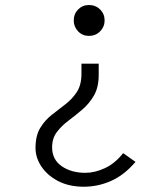

<svg xmlns="http://www.w3.org/2000/svg" viewBox="-20 -514 640 746"><path d="M325.5 -494.5Q351.5 -494.5 369 -477.2Q386.5 -460 386.5 -434.5Q386.5 -410 369 -392.2Q351.5 -374.5 325.5 -374.5Q300.5 -374.5 283.5 -392.2Q266.5 -410 266.5 -434.5Q266.5 -460 283.5 -477.2Q300.5 -494.5 325.5 -494.5ZM363.5 -266.5V-222.5Q363.5 -175 345.2 -143.2Q327 -111.5 300 -88.5Q273 -65.5 246 -45.2Q219 -25 200.8 -0.8Q182.5 23.5 182.5 58.5Q182.5 106 219.8 131.8Q257 157.5 312 157.5Q348 157.5 387.2 139.5Q426.5 121.5 458.5 81L506.5 115Q462.5 166.5 411.5 189Q360.5 211.5 305.5 211.5Q248.5 211.5 206.5 189.8Q164.5 168 141.2 133.5Q118 99 118 61Q118 13.5 136 -16.5Q154 -46.5 180.8 -67.5Q207.5 -88.5 234 -108.8Q260.5 -129 278.5 -156.5Q296.5 -184 296.5 -227.5V-266.5Z"/></svg>

Font: Fira Code Light Light
Style: Regular
Weight: 300
Monospace: yes
Version: Version 5.002